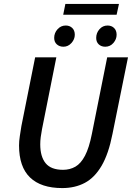

<svg xmlns="http://www.w3.org/2000/svg" viewBox="-20 -946 672 978"><path d="M297 12Q189 12 133 -42Q77 -96 77 -205Q77 -227 81 -253Q85 -279 89 -304L159 -654H267L194 -288Q190 -267 187.5 -248Q185 -229 185 -211Q185 -148 212.5 -114.5Q240 -81 301 -81Q336 -81 364 -97Q392 -113 413 -153Q434 -193 448 -264L526 -654H632L553 -264Q533 -162 497.5 -101.5Q462 -41 412 -14.5Q362 12 297 12ZM303 -708Q283 -708 269.5 -720Q256 -732 256 -753Q256 -778 273 -797Q290 -816 315 -816Q335 -816 348 -803.5Q361 -791 361 -769Q361 -746 344 -727Q327 -708 303 -708ZM516 -708Q496 -708 483 -720Q470 -732 470 -753Q470 -778 486.5 -797Q503 -816 528 -816Q548 -816 561 -803.5Q574 -791 574 -769Q574 -746 557.5 -727Q541 -708 516 -708ZM302 -871 313 -926H586L574 -871Z"/></svg>

Font: Source Sans 3 SemiBold
Style: Italic
Weight: 600
Italic angle: -11°
Designer: Paul D. Hunt
Foundry: Adobe
Version: Version 3.046;hotconv 1.0.118;makeotfexe 2.5.65603